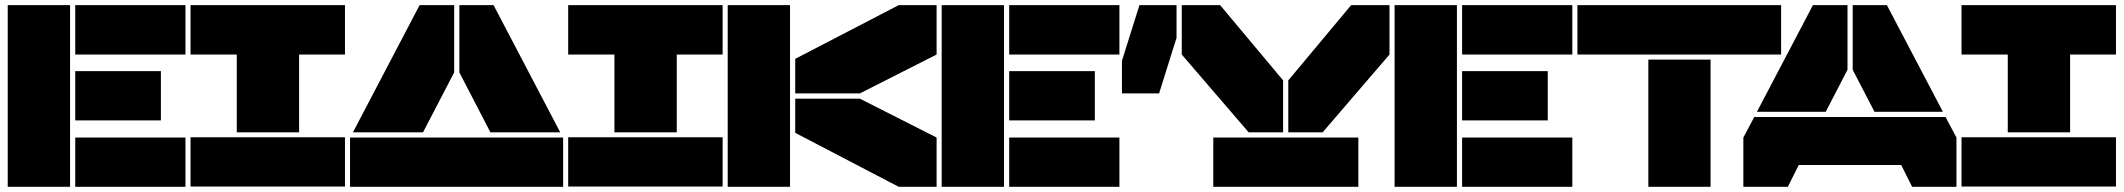

<svg xmlns="http://www.w3.org/2000/svg" viewBox="-20 -720 8185 740"><path d="M9.8 0V-700.2H250V0ZM270 0V-189.9H694.8V0ZM270 -255.9V-445.8H600.1V-255.9ZM270 -509.8V-700.2H694.8V-509.8Z M1309.6 -700.2V-509.8H1132.8V-210H892.6V-509.8H714.4V-700.2ZM714.4 -1V-190.9H1309.6V-1Z M1610.4 -210H1340.3L1597.2 -700.2H1730.5V-440.9ZM1329.1 0V-189.9H2150.4V0ZM1750.5 -440.9V-700.2H1882.3L2139.2 -210H1870.1Z M2765.1 -700.2V-509.8H2588.4V-210H2348.1V-509.8H2169.9V-700.2ZM2169.9 -1V-190.9H2765.1V-1Z M3024.9 0H2784.7V-700.2H3024.9ZM3044.9 -208V-339.8H3293.9L3589.8 -189.9V0H3443.8ZM3044.9 -359.9V-493.2L3443.8 -700.2H3589.8V-509.8L3293.9 -359.9Z M3609.4 0V-700.2H3849.6V0ZM3869.6 0V-189.9H4294.4V0ZM3869.6 -255.9V-445.8H4199.7V-255.9ZM3869.6 -509.8V-700.2H4294.4V-509.8Z M4514.6 -700.2V-574.2L4447.3 -359.9H4304.2V-485.8L4371.6 -700.2ZM4534.7 -509.8V-700.2H4682.6L4925.3 -410.2V-210H4792.5ZM4656.2 0V-189.9H5215.3V0ZM4945.3 -210V-410.2L5187.5 -700.2H5335.4V-509.8L5077.6 -210Z M5355 0V-700.2H5595.2V0ZM5615.2 0V-189.9H6040V0ZM5615.2 -255.9V-445.8H5945.3V-255.9ZM5615.2 -509.8V-700.2H6040V-509.8Z M6059.6 -509.8V-700.2H6844.7V-509.8ZM6333 0V-490.2H6572.8V0Z M7100.6 -700.2V-451.2L7016.6 -289.1H6751.5L6967.3 -700.2ZM6699.2 0V-189.9L6741.2 -269H7478.5L7520.5 -189.9V0H7349.6L7307.6 -84H6912.6L6870.6 0ZM7120.6 -451.2V-700.2H7252.4L7468.3 -289.1H7204.6Z M8135.3 -700.2V-509.8H7958.5V-210H7718.3V-509.8H7540V-700.2ZM7540 -1V-190.9H8135.3V-1Z"/></svg>

Font: Nastup Basic
Style: Regular
Weight: 400
Designer: Maksym Kobuzan
Foundry: Zakznak
Version: Version 1.020;FEAKit 1.0